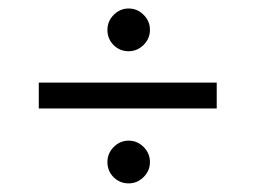

<svg xmlns="http://www.w3.org/2000/svg" viewBox="-20 -480 602 452"><path d="M232.9 -409.7Q232.9 -430.2 247.8 -445.1Q262.7 -460 282.7 -460Q303.2 -460 318.1 -445.1Q333 -430.2 333 -409.7Q333 -389.2 318.1 -374.3Q303.2 -359.4 282.7 -359.4Q262.2 -359.4 247.6 -373.8Q232.9 -388.2 232.9 -409.7ZM71.3 -224.6V-285.6H490.2V-224.6ZM232.9 -98.6Q232.9 -119.1 247.8 -134Q262.7 -148.9 282.7 -148.9Q303.2 -148.9 318.1 -134Q333 -119.1 333 -98.6Q333 -78.1 318.1 -63.2Q303.2 -48.3 282.7 -48.3Q262.2 -48.3 247.6 -62.7Q232.9 -77.1 232.9 -98.6Z"/></svg>

Font: Vazirmatn RD Light
Style: Regular
Weight: 300
Designer: Saber Rastikerdar
Foundry: Saber Rastikerdar
Version: Version 32.102